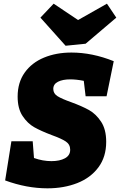

<svg xmlns="http://www.w3.org/2000/svg" viewBox="-20 -1010 653 1045"><path d="M270 -526Q270 -501 293 -486.5Q316 -472 367 -454Q427 -432 464.5 -411Q502 -390 530 -348Q558 -306 558 -238Q558 -156 515.5 -99Q473 -42 400.5 -13.5Q328 15 238 15Q125 15 8 -28L42 -241H158L165 -150Q213 -133 260 -133Q305 -133 333.5 -148.5Q362 -164 362 -195Q362 -224 338 -240Q314 -256 261 -275Q203 -297 166.5 -317.5Q130 -338 103 -378.5Q76 -419 76 -484Q76 -561 114.5 -615Q153 -669 219.5 -696.5Q286 -724 369 -724Q482 -724 599 -677L560 -486H446L436 -570Q396 -578 362 -578Q321 -578 295.5 -565Q270 -552 270 -526ZM405 -901 562 -990 613 -914 446 -772 337 -761 200 -914 272 -990Z"/></svg>

Font: Bitter Pro Black
Style: Italic
Weight: 900
Italic angle: -9°
Designer: Sol Matas, and Bitter project Authors
Foundry: Sol Matas
Version: Version 1.010